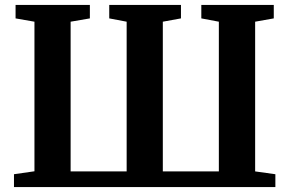

<svg xmlns="http://www.w3.org/2000/svg" viewBox="-20 -763 1180 783"><path d="M1103 0H37V-52.5L120.5 -64.5V-674.5L43.5 -688V-743H346.5V-688L268 -674.5V-64H496.5V-674.5L425.5 -688V-743H718V-688L644 -674.5V-64H872.5V-674.5L801 -688V-743H1096.5V-688L1020.5 -674.5V-64L1103 -52.5Z"/></svg>

Font: Merriweather Text
Style: Bold
Weight: 700
Designer: Eben Sorkin
Foundry: Eben Sorkin
Version: Version 2.100